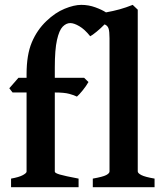

<svg xmlns="http://www.w3.org/2000/svg" viewBox="-20 -777 680 797"><path d="M25.9 0V-35.6Q59.1 -41.5 74.7 -50Q90.3 -58.6 90.3 -64.5V-393.1H32.2L18.6 -410.6L56.6 -454.1H90.3V-469.2Q90.3 -549.8 112.1 -601.3Q133.8 -652.8 172.9 -689.9Q209 -724.6 248.3 -740.7Q287.6 -756.8 317.4 -756.8Q347.7 -756.8 375.7 -746.6Q403.8 -736.3 419.9 -725.6Q450.2 -731 476.6 -738.3Q502.9 -745.6 530.8 -756.8L551.8 -736.8V-65.4Q551.8 -58.1 566.7 -50.3Q581.5 -42.5 621.6 -35.6V0H365.2V-35.6Q407.2 -43 420.9 -50.3Q434.6 -57.6 434.6 -65.4V-618.2Q434.6 -646 430.7 -658.4Q426.8 -670.9 414.1 -675.8Q398.9 -660.2 381.1 -645.5Q363.3 -630.9 354.5 -626.5Q331.5 -655.3 309.3 -668.2Q287.1 -681.2 271.5 -681.2Q254.9 -681.2 240.2 -666.3Q225.6 -651.4 216.6 -611.3Q207.5 -571.3 207.5 -496.1V-454.1H329.1L347.2 -436.5Q337.9 -419.9 323 -401.6Q308.1 -383.3 299.3 -376Q288.1 -381.8 267.3 -387.5Q246.6 -393.1 207.5 -393.1V-64.5Q207.5 -58.6 228.3 -52.5Q249 -46.4 306.2 -35.6V0Z"/></svg>

Font: David Libre
Style: Bold
Weight: 700
Designer: Ismar David, J. Victor Gaultney, Annie Olsen and Meir Sadan
Foundry: Monotype Imaging Inc. & SIL International
Version: Version 1.100; ttfautohint (v1.8.4.7-5d5b)